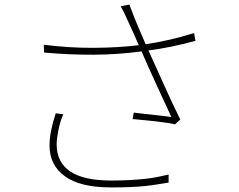

<svg xmlns="http://www.w3.org/2000/svg" viewBox="-20 -793 1040 837"><path d="M832 -615 826 -649Q769 -631 717.5 -619.5Q666 -608 615 -600Q606 -621 598.5 -638.5Q591 -656 582.5 -675.5Q574 -695 565 -718Q556 -741 544 -773L506 -766Q514 -752 521.5 -736.5Q529 -721 541 -694Q555 -665 564.5 -643Q574 -621 585 -596Q494 -585 387 -584.5Q280 -584 171 -598L172 -564Q281 -554 387.5 -554.5Q494 -555 597 -569L598 -567Q609 -541 625.5 -504Q642 -467 660.5 -427Q679 -387 696.5 -349Q714 -311 727 -283Q713 -285 691.5 -287.5Q670 -290 647 -292.5Q624 -295 601.5 -297.5Q579 -300 563 -302L558 -274Q579 -272 606 -269.5Q633 -267 659.5 -264Q686 -261 708.5 -257.5Q731 -254 743 -251L766 -272Q749 -306 729.5 -347.5Q710 -389 691.5 -430.5Q673 -472 656 -509.5Q639 -547 627 -573Q727 -586 832 -615ZM256 -295 223 -299Q210 -260 203 -225Q196 -190 196 -158Q196 -73 263 -24.5Q330 24 463 24Q512 24 548 22.5Q584 21 612.5 18Q641 15 665 11Q689 7 715 3V-32Q689 -26 664 -21Q639 -16 610 -13Q581 -10 545.5 -8Q510 -6 464 -6Q227 -6 227 -164Q227 -187 234.5 -225Q242 -263 256 -295Z"/></svg>

Font: Spoqa Han Sans Neo Thin
Style: Regular
Weight: 100
Designer: [Spoqa Han Sans Neo] Dong-huui Kim  Younghwa Kang  Yujin Lee  [Noto Sans] Ryoko NISHIZUKA  (kana & ideographs); Paul D. 
Foundry: Spoqa (http://www.spoqa-han-sans.com)
Version: Version 1.100;hotconv 1.0.109;makeotfexe 2.5.65596